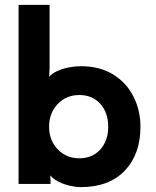

<svg xmlns="http://www.w3.org/2000/svg" viewBox="-20 -753 637 786"><path d="M310 13Q291 13 266.5 7.5Q242 2 220 -9Q198 -20 186 -35L187 -8V0H56V-733H183V-472L181 -438Q192 -452 214 -462Q236 -472 262 -477Q288 -482 310 -482Q389 -482 443.5 -448Q498 -414 526.5 -357.5Q555 -301 555 -234Q555 -122 491 -54.5Q427 13 310 13ZM305 -364Q251 -364 216 -327Q181 -290 181 -234Q181 -179 216 -142Q251 -105 305 -105Q358 -105 390.5 -141Q423 -177 423 -234Q423 -292 390.5 -328Q358 -364 305 -364Z"/></svg>

Font: Kreadon
Style: Bold
Weight: 700
Designer: Reiya WATANABE
Foundry: StudioGnu
Version: Version 1.003; ttfautohint (v1.8.4.7-5d5b);gftools[0.9.32]